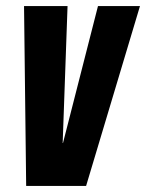

<svg xmlns="http://www.w3.org/2000/svg" viewBox="-20 -611 480 631"><path d="M66 0 59 -591H202L186 -141H187L302 -591H440L263 0Z"/></svg>

Font: Alumni Sans Thin ExtraBold
Style: Italic
Weight: 800
Italic angle: -8°
Version: Version 1.016